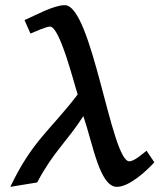

<svg xmlns="http://www.w3.org/2000/svg" viewBox="-20 -708 641 744"><path d="M20 16 124 -1C187 -120 236 -155 303 -258C340 -150 366 16 433 16C481 16 547 -45 578 -79L548 -124C532 -112 501 -83 481 -83C411 -83 337 -688 231 -688C188 -688 116 -648 75 -630L98 -578C115 -585 159 -605 174 -605C212 -605 267 -384 281 -342C177 -205 105 -163 20 16Z"/></svg>

Font: KpMath
Style: SansBold
Weight: 700
Version: Version 0.66